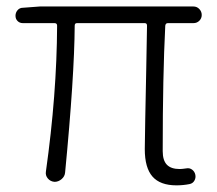

<svg xmlns="http://www.w3.org/2000/svg" viewBox="-20 -553 663 586"><path d="M518.6 12.7Q468.8 12.7 445.3 -14.2Q421.9 -41 421.9 -97.7Q421.9 -126 423.3 -189.9Q424.8 -253.9 426.3 -339.4Q427.7 -424.8 428.7 -474.6Q428.7 -482.4 421.9 -482.4H214.8Q208 -482.4 208 -474.6Q207 -319.3 178.7 -26.4Q177.7 -14.6 168 -6.3Q158.2 2 146.5 2Q133.8 1 126 -8.3Q118.2 -17.6 120.1 -29.3Q153.3 -264.6 154.3 -474.6Q154.3 -482.4 146.5 -482.4H49.8Q40 -482.4 33.7 -488.8Q27.3 -495.1 27.3 -504.9Q27.3 -514.6 33.7 -522Q40 -529.3 49.8 -529.3L101.6 -533.2H570.3Q581.1 -533.2 588.4 -525.4Q595.7 -517.6 595.7 -507.3Q595.7 -497.1 588.4 -489.7Q581.1 -482.4 570.3 -482.4H492.2Q485.4 -482.4 484.4 -474.6Q476.6 -321.3 476.6 -91.8Q476.6 -63.5 489.3 -50.3Q502 -37.1 528.3 -37.1Q535.2 -37.1 548.8 -39.1Q558.6 -41 566.4 -35.2Q574.2 -29.3 576.2 -19.5Q578.1 -9.8 573.2 -1.5Q568.4 6.8 558.6 8.8Q539.1 12.7 518.6 12.7Z"/></svg>

Font: irohamaru Light
Style: Regular
Weight: 200
Designer: [Source Han Sans]
Ryoko NISHIZUKA  (kana & ideographs); Paul D. Hunt (Latin, Greek & Cyrillic); Wenlong ZHANG  (bopomofo
Version: Version 1.01